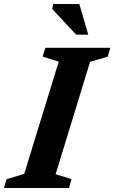

<svg xmlns="http://www.w3.org/2000/svg" viewBox="-44 -936 570 956"><path d="M248.5 -629 168.5 -654 182 -698H505.5L492.5 -654L404.5 -628L233 -68.5L312 -44L299.5 0H-24.5L-11 -44L76.5 -70ZM395.5 -763.5H335L215.5 -892L221.5 -916H351Z"/></svg>

Font: Newsreader 9pt SemiBold
Style: Italic
Weight: 600
Italic angle: -17°
Designer: Hugues Gentile
Foundry: Production Type
Version: Version 1.003